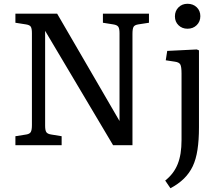

<svg xmlns="http://www.w3.org/2000/svg" viewBox="-20 -773 1174 1022"><path d="M62 0V-47.9L120.1 -57.1Q138.2 -60.1 144 -70.6Q149.9 -81.1 149.9 -107.9V-596.2Q149.9 -621.1 144 -630.6Q138.2 -640.1 118.2 -643.1L62 -651.9V-700.2H284.2L616.2 -128.9V-137.2V-596.2Q616.2 -621.1 609.6 -630.6Q603 -640.1 583 -643.1L527.8 -651.9V-700.2H772.9V-651.9L715.8 -643.1Q696.8 -640.1 690.9 -630.1Q685.1 -620.1 685.1 -591.8V0H582L220.2 -608.9V-601.1V-104Q220.2 -79.1 226.6 -69.6Q232.9 -60.1 252 -57.1L308.1 -47.9V0ZM887.2 229 859.4 188Q882.3 169.9 898.7 148.4Q915 127 925.5 101.1Q936 75.2 941.2 43.2Q946.3 11.2 946.3 -27.8V-381.8Q946.3 -418 939.7 -429.9Q933.1 -441.9 910.2 -444.8L862.3 -452.1L870.1 -502L1027.3 -509.8L1039.1 -504.9V-95.2Q1039.1 -27.3 1031.2 23.9Q1023.4 75.2 1005.9 112.1Q988.3 148.9 959.2 177.5Q930.2 206.1 887.2 229ZM978 -620.1Q949.2 -620.1 930.2 -638.7Q911.1 -657.2 911.1 -686Q911.1 -714.8 930.2 -733.9Q949.2 -752.9 978 -752.9Q1007.8 -752.9 1027.1 -734.4Q1046.4 -715.8 1046.4 -687Q1046.4 -658.2 1027.1 -639.2Q1007.8 -620.1 978 -620.1Z"/></svg>

Font: Literata
Style: Regular
Weight: 400
Designer: Latin by Veronika Burian and Jose Scaglione. Greek by Irene Vlachou. Cyrillic by Vera Evstafieva.
Foundry: TypeTogether
Version: Version 3.002